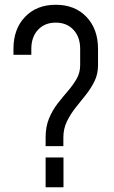

<svg xmlns="http://www.w3.org/2000/svg" viewBox="-20 -786 480 806"><path d="M171.5 -172.5V-209Q171.5 -254.5 186 -289.2Q200.5 -324 222.2 -351.8Q244 -379.5 265.5 -404.5Q287 -429.5 301.8 -455.2Q316.5 -481 316.5 -512V-581Q316.5 -630.5 288.5 -660.8Q260.5 -691 214 -691Q167.5 -691 139.5 -660.8Q111.5 -630.5 111.5 -581V-556H36.5V-581Q36.5 -664.5 85.2 -715.2Q134 -766 214 -766Q294.5 -766 343 -715Q391.5 -664 391.5 -581V-512Q391.5 -475.5 376.8 -445.2Q362 -415 340.5 -388Q319 -361 297.2 -333.8Q275.5 -306.5 260.8 -276Q246 -245.5 246 -209V-172.5ZM171.5 0V-125H246.5V0Z"/></svg>

Font: Mohave Light
Style: Regular
Weight: 400
Version: Version 2.003